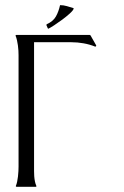

<svg xmlns="http://www.w3.org/2000/svg" viewBox="-20 -723 479 743"><path d="M51.8 -509.3Q51.8 -516.6 51.3 -526.9Q50.8 -537.1 49.3 -547.4Q47.9 -557.6 45.7 -567.4Q43.5 -577.1 40.5 -584V-586.9L43 -587.9H327.1L330.1 -586.4L352.5 -546.9L351.6 -543.9L348.6 -542.5Q326.7 -551.3 303.2 -555.4Q279.8 -559.6 255.9 -559.6H111.8V-78.6Q111.8 -70.3 111.8 -60.5Q111.8 -50.8 112.5 -40.5Q113.3 -30.3 115.2 -20.8Q117.2 -11.2 120.6 -3.9V-1L120.1 0H44.9Q43.5 0 41.5 -1V-3.9Q44.4 -10.7 46.4 -20.3Q48.3 -29.8 49.6 -40.3Q50.8 -50.8 51.3 -60.8Q51.8 -70.8 51.8 -78.6ZM161.1 -629.4Q185.5 -640.1 196.3 -659.2Q207 -678.2 212.4 -703.1Q226.1 -703.1 239 -699.2Q252 -695.3 264.6 -691.4L265.1 -689.5Q263.2 -682.6 250.2 -670.9Q237.3 -659.2 221.2 -647.2Q205.1 -635.3 189.7 -625.2Q174.3 -615.2 167 -611.8L165 -613.3L159.7 -625.5V-627.4Z"/></svg>

Font: CAT Linz
Style: Regular
Weight: 400
Designer: Peter Wiegel
Foundry: Peter Wiegel
Version: Version 1.08